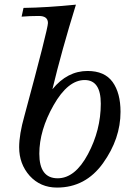

<svg xmlns="http://www.w3.org/2000/svg" viewBox="-20 -805 600 837"><path d="M228.5 12.7Q156.2 12.7 109.4 -38.6Q63.5 -90.3 63.5 -163.1Q63.5 -219.2 86.4 -299.8Q189 -679.7 189 -704.6Q189 -735.4 149.4 -735.4Q109.9 -735.4 74.2 -732.4L82.5 -770.5Q184.6 -772 311 -784.7Q248.5 -583 208.5 -416Q273.4 -495.6 361.8 -495.6Q436 -495.6 470.7 -447.8Q505.4 -399.9 505.4 -317.4Q505.4 -200.2 429.2 -93.8Q353 12.7 228.5 12.7ZM419.4 -353Q419.4 -456.1 349.1 -456.1Q275.9 -456.1 213.6 -346.4Q151.4 -236.8 151.4 -134.8Q151.4 -27.8 231.4 -27.8Q307.1 -27.8 363.3 -132.8Q419.4 -237.8 419.4 -353Z"/></svg>

Font: Munson
Style: Italic
Weight: 400
Italic angle: -12°
Designer: Paul James MIller
Foundry: High-Logic / Made with FontCreator
Version: Version 2.10;May 5, 2019;FontCreator 11.5.0.2430 64-bit